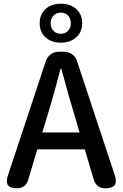

<svg xmlns="http://www.w3.org/2000/svg" viewBox="-20 -1015 662 1035"><path d="M70 0Q0 0 22 -67L227 -686Q235 -709 254 -722.5Q273 -736 297 -736H325Q349 -736 368.5 -722.5Q388 -709 395 -686L599 -70Q622 0 549 0Q499 0 485 -48L437 -210H309H181L132 -46Q119 0 70 0ZM208 -301H308H409L380 -400Q359 -466 322 -603Q314 -631 310 -645H306Q279 -535 238 -400ZM308 -785Q257 -785 225.5 -813.5Q194 -842 194 -890Q194 -938 225.5 -966.5Q257 -995 308 -995Q359 -995 391 -966.5Q423 -938 423 -890.5Q423 -843 391 -814Q359 -785 308 -785ZM308 -833Q331 -833 346 -848Q362 -863 362 -889.5Q362 -916 346 -932Q331 -947 308 -947Q285 -947 269 -931.5Q253 -916 253 -890Q253 -863 269 -848Q284 -833 308 -833Z"/></svg>

Font: GenSenRounded TW M
Style: Regular
Weight: 500
Version: Version 1.501;PS 1;hotconv 16.6.51;makeotf.lib2.5.65220